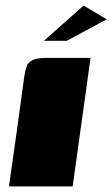

<svg xmlns="http://www.w3.org/2000/svg" viewBox="-20 -667 402 687"><path d="M12 0Q26 -98 40 -197Q54 -296 67 -394Q70 -415 75.5 -430Q81 -445 97.5 -452.5Q114 -460 150 -460H304L240 0ZM137 -521 279 -647 362 -598 219 -521Z"/></svg>

Font: Genos Thin Black
Style: Italic
Weight: 900
Italic angle: -8°
Version: Version 1.010